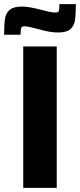

<svg xmlns="http://www.w3.org/2000/svg" viewBox="-53 -914 389 934"><path d="M60 0V-688H223V0ZM53 -882Q89 -882 153 -865Q160 -863 180.5 -858Q201 -853 215 -853Q230 -853 233 -860.5Q236 -868 236 -894H316Q316 -842 311.5 -814.5Q307 -787 288.5 -771.5Q270 -756 231 -756Q200 -756 168.5 -763.5Q137 -771 130 -773Q84 -786 68 -786Q53 -786 50 -778Q47 -770 47 -745H-33Q-33 -798 -28.5 -824.5Q-24 -851 -5.5 -866.5Q13 -882 53 -882Z"/></svg>

Font: Saira Semi Condensed
Style: Bold
Weight: 700
Width: 4
Designer: Hector Gatti with collaboration of the Omnibus-Type team
Foundry: Omnibus-Type
Version: Version 1.001; ttfautohint (v1.8)